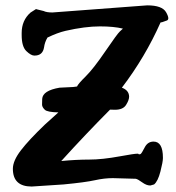

<svg xmlns="http://www.w3.org/2000/svg" viewBox="-20 -682 655 713"><path d="M351.1 -584Q295.9 -584 223.1 -567.4Q193.4 -560.5 156.2 -542.5Q146 -524.9 143.6 -506.3Q138.7 -475.6 108.4 -475.6Q107.9 -475.6 107.4 -475.6Q95.2 -475.6 77.9 -492.2Q60.5 -508.8 60.5 -551.8V-559.6Q60.5 -606.4 93.3 -635.3L113.8 -648.4Q115.7 -647.9 116.2 -647.5L142.1 -641.1Q152.8 -635.7 174.8 -635.7L526.4 -662.1H526.9Q582 -662.1 596.7 -636.7Q605 -622.1 605 -614.3Q605 -608.4 600.1 -606L582 -599.6L576.2 -598.6Q519 -469.7 432.6 -356.4Q459 -346.7 459.5 -323.2Q459.5 -310.5 448.2 -292.5Q437 -274.4 406.7 -274.4Q397.5 -274.4 388.7 -274.9Q296.4 -182.1 207.5 -84Q262.2 -89.4 311.5 -89.4Q359.4 -89.4 425.8 -101.6Q478.5 -111.3 490.7 -111.3Q494.1 -111.3 494.1 -110.4Q495.1 -108.9 496.1 -108.9Q496.6 -108.9 497.1 -108.9Q499 -108.9 502 -109.9Q506.3 -112.8 517.3 -134.5Q528.3 -156.2 550.3 -156.2Q585 -156.2 585 -96.2Q585 -95.2 585 -94.7Q585 -81.1 575.7 -44.9Q566.4 -8.8 552.2 2.9L538.6 6.8H537.6Q523.9 6.8 508.3 -4.6Q492.7 -16.1 484.4 -18.1L398.9 -20.5Q367.2 -20.5 332.3 -12.7Q297.4 -4.9 216.3 2.9L97.7 10.7Q27.8 10.7 27.8 -55.2Q27.8 -85 57.6 -123.8Q87.4 -162.6 146.5 -219.2L196.8 -264.6Q155.3 -265.6 146.5 -274.4Q136.2 -284.2 136.2 -293.5Q136.2 -302.7 136.7 -314.9Q138.7 -345.7 201.2 -356.4Q226.6 -357.9 251.5 -358.9Q258.3 -359.9 266.1 -360.8Q269.5 -370.1 298.3 -398.4Q327.1 -426.8 371.6 -492.2Q415.5 -556.6 425.3 -565.4L436.5 -575.7Q402.8 -584 351.1 -584Z"/></svg>

Font: Drukaatie burti
Style: Bold
Weight: 700
Version: Version 0.14